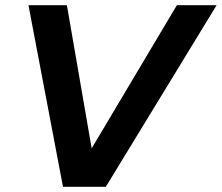

<svg xmlns="http://www.w3.org/2000/svg" viewBox="-20 -720 855 740"><path d="M222.8 0 89.7 -700H237.8L333.3 -148.3L661.7 -700H814.9L387.8 0Z"/></svg>

Font: Red Hat Display
Style: Italic
Weight: 300
Italic angle: -12°
Designer: Pentagram, MCKL
Foundry: Pentagram, MCKL
Version: Version 1.023